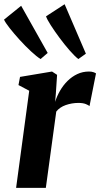

<svg xmlns="http://www.w3.org/2000/svg" viewBox="-36 -910 486 930"><path d="M42 0 105.5 -470.5 53.5 -498 61 -537.5 216 -563.5 240.5 -547.5 234.5 -456.5 231 -416.5Q239.5 -444 254.8 -470.5Q270 -497 291.2 -518Q312.5 -539 338.5 -551.2Q364.5 -563.5 395 -563.5Q407.5 -563.5 416.2 -560.5Q425 -557.5 429 -554.5L397.5 -396Q394 -400 380 -405.8Q366 -411.5 344 -411.5Q328 -411.5 312.2 -408.8Q296.5 -406 282.2 -401Q268 -396 256.2 -388Q244.5 -380 236.5 -369.5L186 0ZM160.5 -624Q142 -635.5 114.5 -661Q87 -686.5 59.2 -717Q31.5 -747.5 10.5 -774.2Q-10.5 -801 -16.5 -815L66.5 -882L195 -653.5ZM343.5 -624Q326 -637.5 301.5 -665.5Q277 -693.5 252.5 -726.5Q228 -759.5 209.8 -788Q191.5 -816.5 187 -831L277 -889.5L380 -650Z"/></svg>

Font: Merriweather 28pt ExtraBold
Style: Italic
Weight: 800
Italic angle: -7.8°
Version: Version 2.101